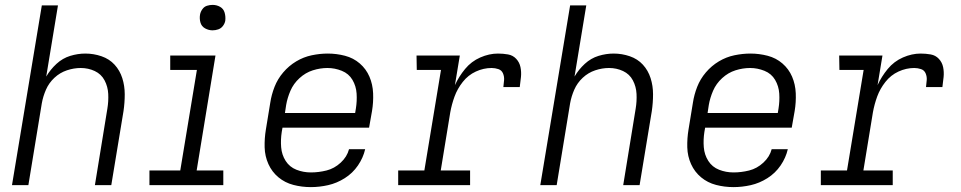

<svg xmlns="http://www.w3.org/2000/svg" viewBox="-20 -757 3928 785"><path d="M29 0H96L151 -335Q156 -363 168 -390.5Q180 -418 202.5 -439Q225 -460 253.5 -469.5Q282 -479 310 -479Q341 -479 367.5 -466.5Q394 -454 407.5 -428.5Q421 -403 422.5 -373Q424 -343 419 -313L368 0H435L485 -303Q490 -337 490 -371.5Q490 -406 480 -437.5Q470 -469 448.5 -492.5Q427 -516 395 -527Q363 -538 329 -538Q298 -538 267 -528.5Q236 -519 211 -496Q186 -473 169 -444L217 -735H151Z M591 0H893V-60H784L861 -530H676V-471H785L717 -60H591ZM849 -633Q861 -633 872.5 -637Q884 -641 891.5 -651Q899 -661 901 -672Q903 -689 898.5 -705Q894 -721 880 -729Q866 -737 849 -737Q838 -737 826.5 -733.5Q815 -730 807.5 -719.5Q800 -709 798 -698Q795 -681 799.5 -665Q804 -649 818.5 -641Q833 -633 849 -633Z M1251 8Q1286 8 1321.5 0Q1357 -8 1389.5 -28.5Q1422 -49 1443.5 -80.5Q1465 -112 1473 -147H1407Q1399 -116 1373 -92Q1347 -68 1315 -60Q1283 -52 1251 -52Q1220 -52 1192 -63Q1164 -74 1148 -99Q1132 -124 1129.5 -155Q1127 -186 1132 -218L1135 -235H1489L1501 -303Q1507 -339 1505.5 -375.5Q1504 -412 1490.5 -443.5Q1477 -475 1451 -497.5Q1425 -520 1390.5 -529Q1356 -538 1320 -538Q1288 -538 1254.5 -531Q1221 -524 1191 -506Q1161 -488 1138 -461Q1115 -434 1102.5 -402Q1090 -370 1085 -337L1067 -227Q1061 -191 1062 -154.5Q1063 -118 1077.5 -86Q1092 -54 1118.5 -32Q1145 -10 1179.5 -1Q1214 8 1251 8ZM1145 -295 1150 -328Q1155 -357 1167.5 -386Q1180 -415 1204.5 -437.5Q1229 -460 1259 -469.5Q1289 -479 1319 -479Q1349 -479 1377.5 -467.5Q1406 -456 1421 -430.5Q1436 -405 1438 -374.5Q1440 -344 1435 -313L1432 -295Z M1608 0H1902V-60H1782L1821 -298Q1827 -331 1838.5 -362.5Q1850 -394 1872 -422Q1894 -450 1925.5 -464.5Q1957 -479 1990 -479Q2004 -479 2017.5 -474.5Q2031 -470 2036.5 -457Q2042 -444 2041 -430Q2040 -416 2038 -401H2105Q2108 -422 2110 -442.5Q2112 -463 2108 -482.5Q2104 -502 2090.5 -516.5Q2077 -531 2057 -534.5Q2037 -538 2016 -538Q1980 -538 1943.5 -522Q1907 -506 1881.5 -475Q1856 -444 1840 -409L1860 -530H1683L1684 -471H1783L1715 -60H1608Z M2189 0H2256L2311 -335Q2316 -363 2328 -390.5Q2340 -418 2362.5 -439Q2385 -460 2413.5 -469.5Q2442 -479 2470 -479Q2501 -479 2527.5 -466.5Q2554 -454 2567.5 -428.5Q2581 -403 2582.5 -373Q2584 -343 2579 -313L2528 0H2595L2645 -303Q2650 -337 2650 -371.5Q2650 -406 2640 -437.5Q2630 -469 2608.5 -492.5Q2587 -516 2555 -527Q2523 -538 2489 -538Q2458 -538 2427 -528.5Q2396 -519 2371 -496Q2346 -473 2329 -444L2377 -735H2311Z M2979 8Q3014 8 3049.5 0Q3085 -8 3117.5 -28.5Q3150 -49 3171.5 -80.5Q3193 -112 3201 -147H3135Q3127 -116 3101 -92Q3075 -68 3043 -60Q3011 -52 2979 -52Q2948 -52 2920 -63Q2892 -74 2876 -99Q2860 -124 2857.5 -155Q2855 -186 2860 -218L2863 -235H3217L3229 -303Q3235 -339 3233.5 -375.5Q3232 -412 3218.5 -443.5Q3205 -475 3179 -497.5Q3153 -520 3118.5 -529Q3084 -538 3048 -538Q3016 -538 2982.5 -531Q2949 -524 2919 -506Q2889 -488 2866 -461Q2843 -434 2830.5 -402Q2818 -370 2813 -337L2795 -227Q2789 -191 2790 -154.5Q2791 -118 2805.5 -86Q2820 -54 2846.5 -32Q2873 -10 2907.5 -1Q2942 8 2979 8ZM2873 -295 2878 -328Q2883 -357 2895.5 -386Q2908 -415 2932.5 -437.5Q2957 -460 2987 -469.5Q3017 -479 3047 -479Q3077 -479 3105.5 -467.5Q3134 -456 3149 -430.5Q3164 -405 3166 -374.5Q3168 -344 3163 -313L3160 -295Z M3336 0H3630V-60H3510L3549 -298Q3555 -331 3566.5 -362.5Q3578 -394 3600 -422Q3622 -450 3653.5 -464.5Q3685 -479 3718 -479Q3732 -479 3745.5 -474.5Q3759 -470 3764.5 -457Q3770 -444 3769 -430Q3768 -416 3766 -401H3833Q3836 -422 3838 -442.5Q3840 -463 3836 -482.5Q3832 -502 3818.5 -516.5Q3805 -531 3785 -534.5Q3765 -538 3744 -538Q3708 -538 3671.5 -522Q3635 -506 3609.5 -475Q3584 -444 3568 -409L3588 -530H3411L3412 -471H3511L3443 -60H3336Z"/></svg>

Font: Iosevka Sparkle Light Oblique
Style: Regular
Weight: 300
Italic angle: -9°
Designer: Belleve Invis
Foundry: Belleve Invis
Version: Version 4.5.0; ttfautohint (v1.8.3)